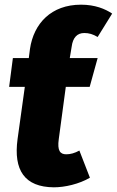

<svg xmlns="http://www.w3.org/2000/svg" viewBox="-20 -781 499 820"><path d="M340 -640C360 -640 377 -635 397 -623L459 -723C429 -743 386 -761 326 -761C199 -761 124 -681 108 -572L103 -533H35L19 -410H86L55 -187C37 -54 85 18 210 19C257 19 318 5 364 -22L319 -138C299 -127 281 -122 263 -122C237 -122 224 -137 231 -187L261 -410H363L397 -533H278L286 -581C291 -621 310 -640 340 -640Z"/></svg>

Font: Fira Sans ExtraBold
Style: Italic
Weight: 800
Italic angle: -8°
Designer: bBox Type GmbH & Carrois Corporate GbR & Edenspiekermann AG
Foundry: bBox Type GmbH & Carrois Corporate GbR & Edenspiekermann AG
Version: Version 4.301;PS 004.301;hotconv 1.0.88;makeotf.lib2.5.64775